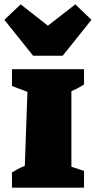

<svg xmlns="http://www.w3.org/2000/svg" viewBox="-36 -862 440 882"><path d="M19 0V-70Q32 -78 45 -85Q58 -92 78 -100L90 -440L19 -467V-544H350V-474Q338 -467 329.5 -461.5Q321 -456 292 -443V-96L350 -77V0ZM116 -606 -16 -771 59 -842 184 -744 310 -842 384 -771 252 -606Z"/></svg>

Font: Piazzolla SC Black
Style: Regular
Weight: 900
Designer: Juan Pablo del Peral
Foundry: Huerta Tipografica
Version: Version 1.330